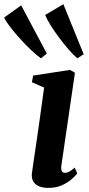

<svg xmlns="http://www.w3.org/2000/svg" viewBox="-106 -882 422 912"><path d="M123.5 10.5Q98 10.5 79.5 2.8Q61 -5 52 -20.2Q43 -35.5 45.5 -58Q47.5 -74.5 52 -104.8Q56.5 -135 62.5 -175.2Q68.5 -215.5 75.2 -263Q82 -310.5 89.2 -362.2Q96.5 -414 103.5 -466L45.5 -491.5L51.5 -523L226.5 -550L250 -536.5L185.5 -95.5Q183 -77.5 187.8 -69.2Q192.5 -61 202 -61Q212 -61 222.5 -66.5Q233 -72 249 -86L261 -58Q253 -47.5 234.8 -31.2Q216.5 -15 188.8 -2.2Q161 10.5 123.5 10.5ZM88.5 -605Q69 -618.5 42.5 -643.5Q16 -668.5 -10.5 -697.8Q-37 -727 -57.5 -753.8Q-78 -780.5 -86.5 -798.5L-5.5 -856.5L116.5 -627.5ZM261.5 -605Q243 -620 219.8 -647Q196.5 -674 173.5 -705Q150.5 -736 133 -764.2Q115.5 -792.5 108.5 -811L195 -862L291.5 -624.5Z"/></svg>

Font: Merriweather 60pt
Style: Bold Italic
Weight: 700
Italic angle: -7.8°
Version: Version 2.101